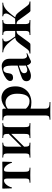

<svg xmlns="http://www.w3.org/2000/svg" viewBox="944 -1382 714 2641"><g transform="rotate(-90 1300.5 -62.0)"><path d="M109.9 -12.2Q133.8 -12.2 145.5 -17.1Q157.2 -22 161.1 -36.4Q165 -50.8 165 -81.1V-303.2Q165 -338.4 159.4 -351.1Q153.8 -363.8 138.2 -363.8Q109.4 -363.8 81.8 -332.8Q54.2 -301.8 42 -255.9Q41 -253.9 35.4 -253.9Q29.8 -253.9 29.8 -255.9L27.8 -320.8Q25.9 -360.4 25.9 -372.1Q25.9 -383.8 26.9 -385.5Q27.8 -387.2 41.5 -387.2Q55.2 -387.2 70.8 -386.2L209 -384.8L350.1 -386.2Q367.2 -387.2 381.8 -387.2Q396.5 -387.2 397.2 -385.5Q397.9 -383.8 395.5 -331.1Q393.1 -278.3 393.1 -255.9Q393.1 -253.9 387.5 -253.9Q381.8 -253.9 380.9 -255.9Q368.7 -301.8 341.3 -332.8Q314 -363.8 285.2 -363.8Q269 -363.8 263.4 -350.8Q257.8 -337.9 257.8 -303.2V-81.1Q257.8 -51.3 262 -36.6Q266.1 -22 277.6 -17.1Q289.1 -12.2 312 -12.2Q314.9 -12.2 314.9 -6.1Q314.9 0 312 0Q284.2 0 269 -1L212.9 -2L154.8 -1Q138.7 0 109.9 0Q106.9 0 106.9 -6.1Q106.9 -12.2 109.9 -12.2Z M925.8 0Q897.9 0 882.8 -1L826.7 -2L768.1 -1Q752 0 723.6 0Q720.7 0 720.7 -6.1Q720.7 -12.2 723.6 -12.2Q747.6 -12.2 759.3 -17.1Q771 -22 774.9 -36.4Q778.8 -50.8 778.8 -81.1V-264.2L603 -86.9V-81.1Q603 -51.3 606.9 -36.6Q610.8 -22 621.8 -17.1Q632.8 -12.2 656.7 -12.2Q658.7 -12.2 658.7 -6.1Q658.7 0 656.7 0Q628.9 0 613.8 -1L557.6 -2L500 -1Q483.9 0 455.1 0Q452.1 0 451.9 -6.1Q451.7 -12.2 455.1 -12.2Q479 -12.2 490.5 -17.1Q502 -22 505.9 -36.4Q509.8 -50.8 509.8 -81.1V-305.2Q509.8 -335 505.9 -349.4Q502 -363.8 490.5 -368.9Q479 -374 456.1 -374Q453.1 -374 452.9 -380.1Q452.6 -386.2 456.1 -386.2Q483.9 -386.2 499 -384.8L557.6 -383.8L613.8 -384.8Q629.9 -385.7 656.7 -386.2Q658.7 -386.2 658.7 -380.1Q658.7 -374 656.7 -374Q614.3 -374 606.9 -347.7Q603 -333 603 -303.2V-123L778.8 -298.8V-305.2Q778.8 -335 774.9 -349.4Q771 -363.8 759.5 -368.9Q748 -374 724.6 -374Q721.7 -374 721.7 -380.1Q721.7 -386.2 724.6 -386.2Q752.4 -386.2 768.1 -384.8L826.7 -383.8L882.8 -384.8Q898.9 -385.7 925.8 -386.2Q927.7 -386.2 927.7 -380.1Q927.7 -374 925.8 -374Q883.3 -374 876 -347.7Q872.1 -333 872.1 -303.2V-81.1Q872.1 -51.3 876 -36.6Q879.9 -22 890.9 -17.1Q901.9 -12.2 925.8 -12.2Q927.7 -12.2 927.7 -6.1Q927.7 0 925.8 0Z M1230.5 -12.2Q1331.5 -12.2 1331.5 -184.1Q1331.5 -260.3 1295.9 -301.5Q1260.3 -342.8 1211.4 -342.8Q1162.6 -342.8 1125.5 -311V-62Q1147.5 -37.1 1171.4 -24.7Q1195.3 -12.2 1230.5 -12.2ZM1125.5 193.8Q1125.5 223.6 1132.1 237.8Q1138.7 252 1157 257.6Q1175.3 263.2 1214.4 263.2Q1217.3 263.2 1217.3 269Q1217.3 274.9 1214.4 274.9Q1177.2 274.9 1156.7 273.9L1077.6 272.9L1018.6 273.9Q1003.4 274.9 976.6 274.9Q973.6 274.9 973.6 269Q973.6 263.2 976.6 263.2Q1000.5 263.2 1016.6 255.4Q1032.7 247.6 1032.7 193.8V-305.2Q1032.7 -347.2 1018.1 -360.6Q1003.4 -374 966.3 -374Q964.4 -374 964.4 -380.1Q964.4 -386.2 966.3 -386.2H1103.5Q1117.7 -386.2 1121.6 -381.1Q1125.5 -376 1125.5 -362.8V-334Q1197.3 -398.9 1273.4 -398.9Q1315.4 -398.9 1352.1 -377Q1388.7 -355 1410.6 -313.2Q1432.6 -271.5 1432.6 -203.1Q1432.6 -134.8 1399.7 -83.5Q1366.7 -32.2 1316.4 -9.5Q1266.1 13.2 1214.4 13.2Q1162.6 13.2 1125.5 2Z M1718.3 -85V-159.2L1663.6 -139.2Q1613.3 -121.1 1613.3 -87.9Q1613.3 -66.9 1625.2 -54.9Q1637.2 -43 1657.2 -43Q1677.2 -43 1706.5 -57.1L1719.2 -64Q1718.3 -70.8 1718.3 -85ZM1718.3 -254.9Q1718.3 -372.1 1668 -372.1Q1617.7 -372.1 1612.3 -294.9Q1606.4 -238.8 1553.2 -238.8Q1506.3 -238.8 1506.3 -279.8Q1506.3 -306.6 1540.3 -333.7Q1574.2 -360.8 1622.3 -377.9Q1670.4 -395 1711.9 -395Q1753.4 -395 1783 -366.9Q1812.5 -338.9 1812.5 -285.2V-107.9Q1812.5 -79.1 1823 -63Q1833.5 -46.9 1850.1 -46.9Q1866.7 -46.9 1881.3 -54.2H1882.3Q1886.2 -54.2 1887.7 -49.6Q1889.2 -44.9 1885.3 -43L1782.2 5.9Q1778.3 7.8 1767.8 7.8Q1757.3 7.8 1742.9 -7.1Q1728.5 -22 1722.2 -47.9L1676.3 -22.9Q1617.7 6.8 1579.1 6.8Q1503.4 6.8 1503.4 -57.1Q1503.4 -97.7 1547.9 -117.2Q1569.3 -127 1616.2 -143.1L1718.3 -175.8Z M2599.1 0H2479.5Q2477.5 0 2470.5 0.5Q2463.4 1 2446.3 -21Q2429.2 -43 2406.7 -74Q2384.3 -105 2366.2 -130.6Q2348.1 -156.2 2338.4 -168.9Q2320.3 -190.9 2289.1 -190.9V-81.1Q2288.6 -25.9 2308.1 -17.1Q2318.8 -12.2 2342.3 -12.2Q2345.2 -12.2 2345.2 -6.1Q2345.2 0 2342.3 0Q2314.5 0 2299.3 -1L2243.2 -2L2185.1 -1Q2168.9 0 2140.1 0Q2138.2 0 2138.2 -6.1Q2138.2 -12.2 2140.1 -12.2Q2164.1 -12.2 2175.8 -17.1Q2187.5 -22 2191.4 -36.4Q2195.3 -50.8 2195.3 -81.1V-190.9Q2164.6 -190.4 2146 -168.9Q2136.2 -157.2 2114.3 -125L2093.3 -96.2Q2030.8 -7.8 2020 -2.4Q2015.1 0 2004.4 0H1885.3Q1883.3 0 1883.3 -6.1Q1883.3 -12.2 1885.3 -12.2Q1912.1 -13.2 1926.3 -25.1Q1940.4 -37.1 1962.9 -69.6Q1985.4 -102.1 2011.2 -136.2Q2037.1 -170.4 2055.7 -187.7Q2074.2 -205.1 2103.5 -209L2058.1 -267.1Q1975.1 -374 1903.3 -374Q1900.4 -374 1900.4 -380.1Q1900.4 -386.2 1903.3 -386.2Q1920.4 -386.2 1930.2 -384.8L1980.5 -383.8L2048.3 -384.8Q2061.5 -385.7 2086.4 -386.2Q2089.4 -386.2 2089.4 -380.1Q2089.4 -374 2086.4 -374Q2049.3 -374 2049.3 -339.8Q2049.3 -310.1 2078.1 -269L2119.1 -210Q2135.3 -210.9 2195.3 -209V-305.2Q2195.3 -335 2191.4 -349.4Q2187.5 -363.8 2176.3 -368.9Q2165 -374 2141.1 -374Q2139.2 -374 2139.2 -380.1Q2139.2 -386.2 2141.1 -386.2Q2168.9 -386.2 2185.1 -384.8L2243.2 -383.8L2300.3 -384.8Q2316.4 -385.7 2342.3 -386.2Q2345.2 -386.2 2345.2 -380.1Q2345.2 -374 2342.3 -374Q2319.3 -374 2308.3 -367.9Q2297.4 -361.8 2293.2 -347.4Q2289.1 -333 2289.1 -303.2V-209Q2348.1 -210.9 2364.3 -210L2406.2 -269Q2435.1 -312 2435.1 -334Q2435.1 -374 2397.5 -374Q2395.5 -374 2395.5 -380.1Q2395.5 -386.2 2397.5 -386.2Q2423.3 -386.2 2436 -384.8L2504.4 -383.8L2553.2 -384.8Q2563 -385.7 2581.1 -386.2Q2584 -386.2 2584.2 -380.1Q2584.5 -374 2581.1 -374Q2508.8 -374 2426.3 -267.1L2381.3 -209Q2409.2 -205.1 2427.2 -188Q2445.3 -170.9 2486.3 -116.2Q2505.4 -93.3 2524.9 -65.2Q2544.4 -37.1 2558.3 -25.1Q2572.3 -13.2 2599.1 -12.2Q2601.1 -12.2 2601.1 -6.1Q2601.1 0 2599.1 0Z"/></g></svg>

Font: Cormorant-Bold
Style: Bold
Weight: 700
Designer: Christian Thalmann (Catharsis Fonts)
Version: Version 3.000